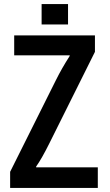

<svg xmlns="http://www.w3.org/2000/svg" viewBox="-20 -899 540 944"><path d="M184.6 -878.9H314.5V-778.8H184.6ZM49.8 -725.1H446.8V-644L222.7 -194.3Q185.1 -118.7 157.7 -80.1V-76.2H460.9V24.9H29.8V-54.2L254.9 -504.9Q283.7 -563 322.8 -624V-627H49.8Z"/></svg>

Font: BIZ UDGothic
Style: Bold
Weight: 700
Monospace: yes
Designer: TypeBank Co., Ltd.
Foundry: Morisawa Inc.
Version: Version 1.05